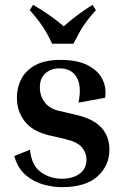

<svg xmlns="http://www.w3.org/2000/svg" viewBox="-20 -765 520 795"><path d="M251 -189 182 -205Q115 -221 82.5 -262.5Q50 -304 50 -361Q50 -403 68.5 -438.5Q87 -474 127 -495.5Q167 -517 231 -517Q300 -517 343 -495Q386 -473 404 -437Q422 -401 415 -360L305 -340Q319 -408 297.5 -445Q276 -482 226 -482Q191 -482 168 -461.5Q145 -441 145 -403Q145 -368 165 -341.5Q185 -315 224 -306L293 -290Q367 -273 400 -236.5Q433 -200 433 -146Q433 -79 383.5 -34.5Q334 10 236 10Q202 10 161.5 -0.5Q121 -11 87.5 -39Q54 -67 39 -119L104 -145Q111 -79 149.5 -52Q188 -25 236 -25Q281 -25 309.5 -45.5Q338 -66 338 -105Q338 -132 319.5 -154.5Q301 -177 251 -189ZM377 -723Q353 -696 338 -676Q323 -656 311.5 -635.5Q300 -615 284 -584H196Q181 -615 169 -635.5Q157 -656 142 -676Q127 -696 103 -723L117 -745Q153 -724 186 -701Q219 -678 244 -656Q295 -702 363 -745Z"/></svg>

Font: Inria Serif
Style: Bold
Weight: 700
Designer: Black Foundry Team
Foundry: Black Foundry
Version: Version 1.000; ttfautohint (v1.8.3)